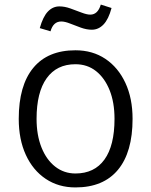

<svg xmlns="http://www.w3.org/2000/svg" viewBox="-20 -806 661 840"><path d="M310 14Q236 14 180 -23.5Q124 -61 93 -128.5Q62 -196 62 -286Q62 -432 125.5 -509Q189 -586 310 -586Q385 -586 441 -548.5Q497 -511 528.5 -443.5Q560 -376 560 -286Q560 -140 496 -63Q432 14 310 14ZM310 -47Q393 -47 437 -108Q481 -169 481 -286Q481 -358 459.5 -411.5Q438 -465 400 -495Q362 -525 310 -525Q228 -525 184 -463.5Q140 -402 140 -286Q140 -215 161.5 -161Q183 -107 221.5 -77Q260 -47 310 -47ZM201 -669 154 -683Q168 -733 189.5 -755.5Q211 -778 240 -778Q263 -778 288 -769Q313 -760 336.5 -751Q360 -742 375 -742Q408 -742 421 -786L468 -771Q455 -722 433 -699Q411 -676 382 -676Q359 -676 334 -685Q309 -694 286.5 -703Q264 -712 248 -712Q213 -712 201 -669Z"/></svg>

Font: Fauna One
Style: Regular
Weight: 400
Designer: Eduardo Rodriguez Tunni
Foundry: Eduardo Rodriguez Tunni
Version: Version 2.001; ttfautohint (v1.8.4.7-5d5b);gftools[0.9.23]